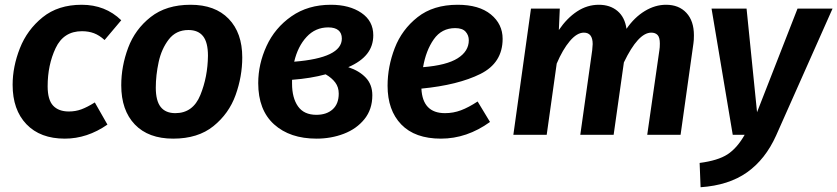

<svg xmlns="http://www.w3.org/2000/svg" viewBox="-20 -566 3515 806"><path d="M489 -481 419 -398Q397 -418 374.5 -426.5Q352 -435 324 -435Q247 -435 213.5 -364Q180 -293 180 -204Q180 -147 203 -122.5Q226 -98 269 -98Q297 -98 321.5 -107Q346 -116 378 -136L431 -43Q346 16 252 16Q149 16 91 -44.5Q33 -105 33 -210Q33 -286 63.5 -363.5Q94 -441 159 -493.5Q224 -546 323 -546Q422 -546 489 -481Z M489 -208Q489 -288 518 -365.5Q547 -443 612.5 -494.5Q678 -546 780 -546Q883 -546 940 -487Q997 -428 997 -325Q997 -245 969 -167Q941 -89 876 -36.5Q811 16 707 16Q603 16 546 -43.5Q489 -103 489 -208ZM853 -332Q853 -388 832.5 -414Q812 -440 771 -440Q719 -440 688.5 -400.5Q658 -361 646 -305.5Q634 -250 634 -198Q634 -143 654.5 -117Q675 -91 716 -91Q790 -91 821 -167Q852 -243 853 -332Z M1547 -418Q1547 -373 1521 -340Q1495 -307 1442 -284Q1488 -269 1515.5 -240Q1543 -211 1543 -166Q1543 -107 1510 -66Q1477 -25 1423.5 -4.5Q1370 16 1309 16Q1197 16 1130.5 -44Q1064 -104 1064 -217Q1064 -297 1099 -373Q1134 -449 1203.5 -497.5Q1273 -546 1369 -546Q1447 -546 1497 -512Q1547 -478 1547 -418ZM1215 -307Q1415 -323 1415 -404Q1415 -427 1400.5 -439Q1386 -451 1358 -451Q1304 -451 1267 -411Q1230 -371 1215 -307ZM1206 -231V-215Q1206 -155 1231 -119.5Q1256 -84 1308 -84Q1351 -84 1376.5 -107Q1402 -130 1402 -173Q1402 -200 1387.5 -219.5Q1373 -239 1347 -254Q1285 -237 1206 -231Z M1749 -194Q1754 -91 1848 -91Q1883 -91 1915 -103Q1947 -115 1985 -140L2037 -54Q1940 16 1831 16Q1722 16 1664.5 -43.5Q1607 -103 1607 -206Q1607 -286 1637 -364Q1667 -442 1733 -494Q1799 -546 1901 -546Q1991 -546 2040.5 -505.5Q2090 -465 2090 -403Q2090 -302 1996.5 -255.5Q1903 -209 1749 -194ZM1948 -397Q1948 -418 1934.5 -433Q1921 -448 1891 -448Q1834 -448 1801 -401Q1768 -354 1756 -284Q1855 -292 1901.5 -321.5Q1948 -351 1948 -397Z M2893 -418Q2893 -396 2891 -384L2837 0H2697L2748 -355Q2750 -366 2750 -383Q2750 -409 2740.5 -419Q2731 -429 2714 -429Q2659 -429 2599 -304L2556 0H2416L2466 -355Q2468 -375 2468 -381Q2468 -429 2431 -429Q2402 -429 2372 -393.5Q2342 -358 2317 -299L2275 0H2135L2209 -530H2330L2326 -440Q2360 -490 2402.5 -518Q2445 -546 2494 -546Q2541 -546 2572 -520Q2603 -494 2610 -445Q2643 -493 2686.5 -519.5Q2730 -546 2776 -546Q2830 -546 2861.5 -512Q2893 -478 2893 -418Z M3238 3Q3193 103 3116 157.5Q3039 212 2921 220L2917 118Q2994 108 3034 82Q3074 56 3106 0H3056L2967 -530H3114L3158 -95L3328 -530H3475Z"/></svg>

Font: Fira Sans SemiBold
Style: Italic
Weight: 600
Italic angle: -8°
Designer: bBox Type GmbH & Carrois Corporate GbR & Edenspiekermann AG
Foundry: bBox Type GmbH & Carrois Corporate GbR & Edenspiekermann AG
Version: Version 4.301